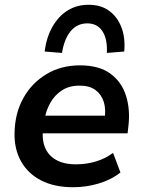

<svg xmlns="http://www.w3.org/2000/svg" viewBox="-20 -775 597 805"><path d="M287 10Q208 10 152.5 -18.5Q97 -47 68 -99Q39 -151 41 -220Q43 -301 78 -364Q113 -427 174.5 -464Q236 -501 315 -501Q395 -501 442.5 -466.5Q490 -432 508.5 -373Q527 -314 518 -243L515 -216H141L151 -290H436L418 -274Q425 -315 415.5 -346.5Q406 -378 381 -397Q356 -416 314 -416Q270 -416 239.5 -396Q209 -376 191 -344Q173 -312 167 -275L162 -246Q154 -196 167.5 -160Q181 -124 214.5 -105Q248 -86 298 -86Q342 -86 382 -98Q422 -110 454 -134L485 -52Q448 -22 395 -6Q342 10 287 10ZM240 -553 167 -559Q175 -619 200 -663Q225 -707 263.5 -731Q302 -755 352 -755Q402 -755 436.5 -730.5Q471 -706 488.5 -662Q506 -618 501 -559L428 -553Q431 -611 409.5 -644Q388 -677 346 -677Q303 -677 276 -644Q249 -611 240 -553Z"/></svg>

Font: Nunito Sans 11pt
Style: Bold Italic
Weight: 700
Italic angle: -9°
Version: Version 3.101;gftools[0.9.27]